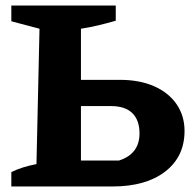

<svg xmlns="http://www.w3.org/2000/svg" viewBox="-20 -675 698 695"><path d="M21 0V-52Q59 -71 112 -81L123 -571L21 -598V-655H399V-600Q368 -591 336.5 -583.5Q305 -576 273 -571V-386H414Q485 -386 537.5 -363Q590 -340 619 -298Q648 -256 648 -201Q648 -108 578 -54Q508 0 387 0ZM273 -94H411Q485 -118 485 -192Q485 -240 459 -265.5Q433 -291 382 -291H273Z"/></svg>

Font: Piazzolla SC
Style: Bold
Weight: 700
Designer: Juan Pablo del Peral
Foundry: Huerta Tipografica
Version: Version 1.330